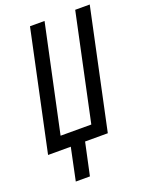

<svg xmlns="http://www.w3.org/2000/svg" viewBox="-165 -799 840 1078"><g transform="rotate(-20 254.5 -260.5)"><path d="M95.7 193.4 136.2 0H0.5L152.3 -713.9H239.3L103.5 -77.6H287.1L422.4 -713.9H509.3L357.4 0H221.7L180.2 193.4Z"/></g></svg>

Font: Open Sans Condensed Medium
Style: Italic
Weight: 500
Width: 3
Italic angle: -12°
Designer: Monotype Design Team
Foundry: Monotype Imaging Inc.
Version: Version 3.000